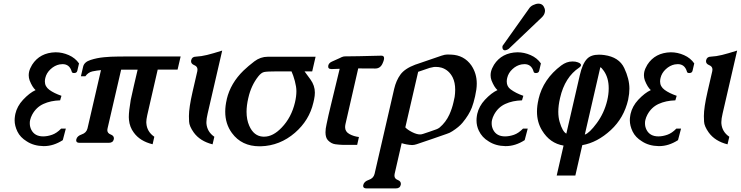

<svg xmlns="http://www.w3.org/2000/svg" viewBox="-20 -772 4055 1051"><path d="M340.3 -67.9 323.7 -4.9Q272.9 27.8 220.7 27.8H217.8Q164.6 26.9 126 1.5Q90.8 -20 75.4 -51.8Q60.1 -83.5 60.1 -113.3Q60.1 -125 62 -137.2Q63 -142.6 64 -148.4Q73.7 -190.9 106 -225.6Q141.6 -263.7 174.8 -278.8Q156.7 -294.9 142.1 -332Q137.2 -345.7 137.2 -359.9Q137.2 -369.1 139.2 -378.9Q143.6 -397.5 155.8 -417.5Q198.2 -483.9 284.7 -485.8Q321.3 -485.8 356.7 -470.2Q392.1 -454.6 412.6 -424.8L403.3 -384.8Q400.4 -372.1 385.3 -372.1Q373 -372.1 372.1 -381.8Q359.9 -420.9 322.8 -420.9Q314.9 -420.9 306.2 -419.4Q279.3 -414.1 256.8 -393.3Q234.4 -372.6 228 -345.2Q225.6 -335 225.6 -325.7Q225.6 -298.3 250.5 -280Q275.4 -261.7 316.4 -247.6L309.1 -222.7Q257.3 -221.2 217.8 -203.1Q178.2 -185.1 156.2 -144.5Q148.4 -129.9 145 -115.2Q142.6 -105.5 143.1 -96.2Q143.1 -78.1 151.4 -61.5Q169.9 -25.4 216.3 -25.4Q239.7 -25.4 265.4 -34.4Q291 -43.5 314.5 -67.9Z M568.8 -69.3Q567.9 -64.5 567.4 -60.1Q567.4 -43 585.4 -36.1Q603.5 -29.3 603.5 -15.1Q603.5 -12.7 603 -9.8Q598.6 9.8 575.7 9.8H415Q397 9.8 397 -3.9Q397 -6.8 397.9 -9.8Q402.3 -27.8 427.7 -36.4Q453.1 -44.9 459 -69.3L532.7 -388.2Q510.7 -386.2 486.3 -381.3Q462.4 -376 447.3 -354.5H422.9L435.1 -407.2Q440.9 -432.6 475.8 -443.8Q510.7 -455.1 549.1 -458.7Q587.4 -462.4 623 -462.4Q657.2 -462.4 671.4 -462.9H968.8L952.1 -391.1H843.3L804.7 -223.1Q791.5 -166 786.1 -141.8Q780.8 -117.7 780.8 -103.5Q780.8 -100.1 781.2 -97.2Q784.2 -51.3 824.7 -23.4L815.4 17.6Q746.1 1 711.9 -46.9Q689.9 -76.2 686 -115.7Q685.1 -122.1 685.1 -130.9Q685.1 -163.6 695.8 -226.1Q697.3 -234.4 713.4 -305.2L733.4 -390.6H643.1Z M1116.7 -150.4Q1109.9 -121.6 1109.9 -104.5V-97.2Q1113.3 -50.8 1153.3 -23.4L1143.6 18.1Q1075.2 1 1040.5 -46.9Q1016.1 -81.1 1015.1 -106.4Q1014.2 -131.8 1014.2 -136.7Q1014.2 -183.1 1034.2 -270L1060.1 -382.3Q1061 -387.2 1061 -391.6Q1061 -408.2 1043.5 -415.3Q1025.9 -422.4 1025.9 -436.5Q1025.9 -439 1026.4 -441.9Q1030.8 -461.9 1052.2 -461.9Q1082 -463.4 1113.5 -471.2Q1145 -479 1196.3 -495.1Z M1498.5 -381.3Q1441.4 -381.3 1425.5 -377.7Q1409.7 -374 1393.6 -353.5Q1354.5 -303.7 1339.4 -236.3L1338.9 -234.4Q1329.6 -193.8 1329.6 -160.2Q1329.6 -117.2 1344.2 -84Q1369.1 -26.4 1420.4 -23.9H1426.3Q1474.6 -23.9 1522 -73.7Q1575.2 -128.9 1594.7 -211.4Q1602.5 -244.6 1602.5 -272.9Q1602.5 -296.4 1594 -328.4Q1585.4 -360.4 1575.7 -381.3ZM1707.5 -461.4 1689 -381.3H1647Q1656.2 -369.6 1679.9 -336.4Q1703.6 -303.2 1703.6 -265.1Q1703.6 -247.6 1699.2 -227.1L1695.3 -210Q1672.9 -113.3 1594.7 -45.4Q1512.2 25.9 1407.2 28.8H1400.9Q1302.7 28.8 1249.5 -43.9Q1212.9 -93.8 1212.9 -160.6Q1212.9 -192.4 1221.2 -227.5V-229Q1242.2 -316.9 1313 -385.7Q1338.9 -410.6 1372.3 -436Q1405.8 -461.4 1445.8 -461.4Z M1940.9 -397.5 1871.1 -92.8Q1869.1 -83.5 1869.1 -75.7Q1869.1 -51.3 1892.6 -38.3Q1916 -25.4 1944.8 -22L1935.1 21H1856.9Q1837.4 20.5 1815.4 17.6Q1793.5 14.6 1775.4 -3.9Q1761.7 -18.1 1761.7 -47.9Q1761.7 -66.9 1767.6 -92.3Q1772.9 -118.7 1778.3 -142.1Q1779.8 -147.9 1792 -199.7L1839.4 -395.5Q1815.9 -395 1797.4 -394H1794.4Q1773.4 -394 1776.9 -413.1L1777.3 -414.1Q1780.3 -427.2 1796.4 -434.6Q1806.2 -439.5 1840.8 -454.6Q1846.7 -457.5 1849.6 -459Q1859.9 -463.4 1867.2 -463.4L1945.3 -464.4L2066.9 -467.3H2067.4Q2082.5 -467.3 2082.5 -453.6Q2082.5 -450.2 2081.5 -445.3Q2080.1 -438.5 2075.2 -427.2Q2063 -397 2034.7 -397Z M2140.1 180.2Q2139.2 185.1 2139.2 189.5Q2139.2 206.1 2156.7 212.9Q2174.3 219.7 2174.3 233.9Q2174.3 236.8 2173.8 239.7Q2169.4 259.3 2147 259.3H1986.3Q1967.8 259.3 1967.8 245.6Q1967.8 242.7 1968.8 239.7Q1973.1 221.2 1998.8 212.6Q2024.4 204.1 2030.3 180.2L2137.7 -285.6Q2148.4 -331.5 2172.1 -364Q2195.8 -396.5 2252.9 -418L2261.7 -420.9L2397 -467.3Q2415.5 -473.6 2428.2 -473.6Q2440.9 -473.6 2448.7 -473.1Q2520 -470.7 2560.1 -414.1Q2589.8 -370.1 2589.8 -314.5Q2589.8 -298.3 2587.4 -281.2Q2584.5 -262.7 2580.6 -244.6Q2572.3 -208 2563 -183.6Q2547.4 -143.1 2511.7 -100.1Q2492.7 -77.1 2456.1 -53.7Q2441.4 -43.9 2425.3 -39.1Q2383.8 -24.4 2342.5 -10.3Q2301.3 3.9 2260.3 17.6Q2247.1 22 2235.8 22Q2206.1 20.5 2178.7 11.7ZM2269 -378.9 2198.7 -74.7Q2210.9 -61.5 2235.8 -48.8Q2261.2 -36.1 2279.3 -36.1Q2287.1 -36.1 2295.9 -39.1Q2314 -44.9 2332.3 -51.3Q2350.6 -57.6 2369.6 -64.5Q2377.9 -67.4 2386.2 -73.7Q2420.4 -102.5 2439.9 -145Q2455.1 -179.2 2462.4 -212.4Q2466.8 -232.4 2468.8 -241.7Q2471.7 -262.2 2471.7 -280.8Q2471.7 -320.3 2458 -348.1Q2437.5 -388.7 2397.5 -401.4Q2382.3 -405.8 2365.2 -405.8Q2359.9 -405.8 2355 -405.3Q2346.7 -404.3 2332 -400.4Q2321.3 -396.5 2299.3 -389.2Q2277.3 -381.8 2269 -378.9Z M2765.1 -504.9Q2761.2 -502 2756.8 -500Q2749 -496.6 2744.1 -496.6Q2734.4 -496.6 2731 -506.8Q2729.5 -512.2 2730.5 -518.6L2731.4 -521.5L2874.5 -723.1Q2883.3 -737.3 2897.9 -744.1Q2914.6 -752 2927.2 -752Q2952.1 -752 2960.9 -726.6Q2963.4 -719.2 2963.4 -711.9Q2963.4 -707.5 2961.9 -703.1Q2958.5 -689 2945.8 -676.8ZM2868.7 -67.9 2852.1 -4.9Q2801.3 27.8 2749 27.8H2746.1Q2692.9 26.9 2654.3 1.5Q2618.7 -19.5 2601.1 -56.6Q2588.4 -83 2588.4 -112.8Q2588.4 -124.5 2590.3 -137.2Q2591.3 -142.6 2592.3 -148.4Q2602.1 -190.9 2634.3 -225.6Q2669.9 -263.7 2703.1 -278.8Q2685.1 -294.9 2670.4 -332Q2665.5 -345.7 2665.5 -359.9Q2665.5 -369.1 2667.5 -378.9Q2671.9 -397.5 2684.1 -417.5Q2726.6 -483.9 2813 -485.8Q2849.6 -485.8 2884.8 -470.2Q2920.4 -454.6 2940.9 -424.8L2931.6 -384.8Q2928.7 -372.1 2913.6 -372.1Q2901.4 -372.1 2900.4 -381.8Q2888.2 -420.9 2851.1 -420.9Q2843.3 -420.9 2834.5 -419.4Q2807.1 -414.1 2785.2 -393.6Q2762.7 -373 2756.3 -345.2Q2753.9 -335 2753.9 -325.7Q2753.9 -298.3 2775.4 -282.7Q2803.7 -261.7 2844.7 -247.6L2837.4 -222.7Q2785.2 -221.2 2746.1 -203.1Q2706.5 -185.1 2684.6 -144.5Q2676.8 -129.9 2673.3 -115.2Q2670.9 -105.5 2671.4 -96.2Q2671.4 -78.1 2679.7 -61.5Q2698.2 -25.4 2744.6 -25.4Q2768.1 -25.4 2793.5 -34.2Q2818.8 -43 2842.8 -67.9Z M3181.2 -35.2Q3206.1 -43 3246.6 -97.9Q3287.1 -152.8 3303.7 -221.2Q3312 -256.3 3312 -286.6Q3312 -288.1 3312 -290Q3312 -344.7 3286.1 -382.8Q3272.5 -402.3 3266.6 -403.8H3266.1ZM3167.5 22.5 3129.4 189H3027.3L3064.9 24.9Q2989.7 12.7 2946.8 -58.6Q2919.4 -103.5 2919.4 -161.1Q2919.4 -192.4 2927.7 -227.5V-229Q2953.6 -339.8 3052.2 -413.6Q3081.5 -435.5 3112.8 -435.5Q3120.6 -435.5 3128.9 -434.6Q3160.2 -428.2 3160.2 -416Q3160.2 -415 3160.2 -413.6Q3158.7 -407.7 3150.9 -402.3Q3071.8 -349.6 3045.9 -236.3L3045.4 -233.9Q3036.1 -193.8 3036.1 -160.2Q3036.1 -129.4 3043.5 -104.5Q3059.1 -51.3 3080.1 -40.5L3153.8 -360.4Q3168.5 -424.8 3194.3 -450.7Q3215.8 -472.7 3258.8 -472.7Q3272 -472.7 3287.6 -470.7Q3368.7 -459.5 3397 -399.7Q3425.3 -339.8 3425.3 -287.1Q3425.3 -258.8 3418.9 -229L3418.5 -226.1Q3395.5 -126.5 3323.7 -60.1Q3249.5 8.3 3167.5 22.5Z M3708 -67.9 3691.4 -4.9Q3640.6 27.8 3588.4 27.8H3585.4Q3532.2 26.9 3493.7 1.5Q3458.5 -20 3443.1 -51.8Q3427.7 -83.5 3427.7 -113.3Q3427.7 -125 3429.7 -137.2Q3430.7 -142.6 3431.6 -148.4Q3441.4 -190.9 3473.6 -225.6Q3509.3 -263.7 3542.5 -278.8Q3524.4 -294.9 3509.8 -332Q3504.9 -345.7 3504.9 -359.9Q3504.9 -369.1 3506.8 -378.9Q3511.2 -397.5 3523.4 -417.5Q3565.9 -483.9 3652.3 -485.8Q3689 -485.8 3724.4 -470.2Q3759.8 -454.6 3780.3 -424.8L3771 -384.8Q3768.1 -372.1 3752.9 -372.1Q3740.7 -372.1 3739.7 -381.8Q3727.5 -420.9 3690.4 -420.9Q3682.6 -420.9 3673.8 -419.4Q3647 -414.1 3624.5 -393.3Q3602.1 -372.6 3595.7 -345.2Q3593.3 -335 3593.3 -325.7Q3593.3 -298.3 3618.2 -280Q3643.1 -261.7 3684.1 -247.6L3676.8 -222.7Q3625 -221.2 3585.4 -203.1Q3545.9 -185.1 3523.9 -144.5Q3516.1 -129.9 3512.7 -115.2Q3510.3 -105.5 3510.7 -96.2Q3510.7 -78.1 3519 -61.5Q3537.6 -25.4 3584 -25.4Q3607.4 -25.4 3633.1 -34.4Q3658.7 -43.5 3682.1 -67.9Z M3935.5 -150.4Q3928.7 -121.6 3928.7 -104.5V-97.2Q3932.1 -50.8 3972.2 -23.4L3962.4 18.1Q3894 1 3859.4 -46.9Q3835 -81.1 3834 -106.4Q3833 -131.8 3833 -136.7Q3833 -183.1 3853 -270L3878.9 -382.3Q3879.9 -387.2 3879.9 -391.6Q3879.9 -408.2 3862.3 -415.3Q3844.7 -422.4 3844.7 -436.5Q3844.7 -439 3845.2 -441.9Q3849.6 -461.9 3871.1 -461.9Q3900.9 -463.4 3932.4 -471.2Q3963.9 -479 4015.1 -495.1Z"/></svg>

Font: Caudex
Style: Bold
Weight: 700
Italic angle: -13°
Version: Version 1.04